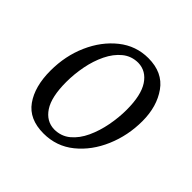

<svg xmlns="http://www.w3.org/2000/svg" viewBox="-123 -537 661 661"><g transform="rotate(45 208.0 -206.5)"><path d="M171 13Q101 13 68 -33.5Q35 -80 35 -157Q35 -229 62 -290Q89 -351 136 -388.5Q183 -426 243 -426Q313 -426 347.5 -377.5Q382 -329 382 -258Q382 -188 355.5 -126Q329 -64 281.5 -25.5Q234 13 171 13ZM187 -23Q221 -23 245.5 -43.5Q270 -64 285.5 -97.5Q301 -131 308.5 -170.5Q316 -210 316 -247Q316 -318 292.5 -353.5Q269 -389 230 -390Q197 -390 172.5 -370Q148 -350 132 -317Q116 -284 108.5 -245Q101 -206 101 -168Q101 -95 124.5 -59.5Q148 -24 187 -23Z"/></g></svg>

Font: Yrsa Light
Style: Italic
Weight: 300
Italic angle: -7.10001°
Designer: Anna Giedrys (Yrsa+Rasa design), David Brezina (Yrsa art-direction, Rasa art-direction, design)
Foundry: Rosetta Type Foundry
Version: Version 2.004